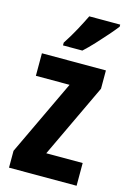

<svg xmlns="http://www.w3.org/2000/svg" viewBox="-118 -824 591 881"><g transform="rotate(15 178.0 -383.0)"><path d="M338 0H17V-80L187 -439H27V-546H331V-459L165 -108H338ZM340 -756Q326 -738 302.5 -711Q279 -684 252.5 -655.5Q226 -627 203 -606H111V-619Q137 -659 157 -696Q177 -733 193 -766H340Z"/></g></svg>

Font: Noto Sans Telugu ExtraCondensed
Style: Bold
Weight: 700
Width: 2
Designer: Jelle Bosma - Monotype Design Team
Foundry: Monotype Imaging Inc.
Version: Version 2.005; ttfautohint (v1.8.4.7-5d5b)